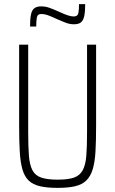

<svg xmlns="http://www.w3.org/2000/svg" viewBox="-20 -905 560 933"><path d="M260 8Q209 8 174.5 0Q140 -8 119.5 -27.5Q99 -47 89 -82Q79 -117 76 -169Q73 -221 73 -295V-688H117V-264Q117 -193 120.5 -148.5Q124 -104 137.5 -78Q151 -52 180.5 -42Q210 -32 260 -32Q311 -32 339.5 -42Q368 -52 382 -78Q396 -104 399.5 -148.5Q403 -193 403 -264V-688H447V-295Q447 -221 444 -169Q441 -117 430.5 -82.5Q420 -48 399.5 -28Q379 -8 345 0Q311 8 260 8ZM126 -776Q126 -813 130.5 -834.5Q135 -856 147 -865Q159 -874 180 -874Q200 -874 219 -867.5Q238 -861 269 -847Q290 -837 307.5 -831Q325 -825 338 -825Q358 -825 361 -842.5Q364 -860 364 -885H394Q394 -849 389.5 -827.5Q385 -806 373.5 -796.5Q362 -787 339 -787Q320 -787 301 -794Q282 -801 253 -814Q227 -826 211.5 -831.5Q196 -837 181 -837Q162 -837 159 -819.5Q156 -802 156 -776Z"/></svg>

Font: Saira Condensed ExtraLight
Style: Regular
Weight: 250
Width: 3
Designer: Hector Gatti with collaboration of the Omnibus-Type team
Foundry: Omnibus-Type
Version: Version 1.101